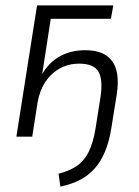

<svg xmlns="http://www.w3.org/2000/svg" viewBox="-20 -509 519 715"><path d="M205 186 198 138Q237 128 264.5 110Q292 92 309.5 58Q327 24 336 -32L354 -146Q364 -211 347 -241.5Q330 -272 274 -272Q236 -272 203.5 -254.5Q171 -237 149.5 -205Q128 -173 120 -128L100 0H41L118 -489H402L393 -439H169L134 -213H127Q152 -268 195.5 -295Q239 -322 297 -322Q348 -322 377 -301.5Q406 -281 414.5 -242.5Q423 -204 414 -153L395 -34Q387 17 371.5 54.5Q356 92 333 118Q310 144 278.5 160.5Q247 177 205 186Z"/></svg>

Font: Nunito Sans 10pt Condensed Light
Style: Italic
Weight: 300
Width: 3
Italic angle: -9°
Designer: Vernon Adams
Foundry: Vernon Adams
Version: Version 3.101;gftools[0.9.27]